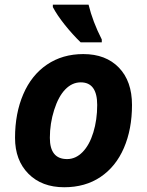

<svg xmlns="http://www.w3.org/2000/svg" viewBox="-20 -786 625 816"><path d="M393.1 -339.8Q393.1 -436 323.2 -436Q286.6 -436 257.6 -406.2Q228.5 -376.5 210.2 -318.8Q191.9 -261.2 191.9 -200.2Q191.9 -109.9 265.1 -109.9Q301.8 -109.9 331.1 -139.9Q360.4 -169.9 376.7 -223.4Q393.1 -276.9 393.1 -339.8ZM541 -339.8Q541 -236.8 506.6 -157.2Q472.2 -77.6 407.2 -33.9Q342.3 9.8 252.9 9.8Q157.7 9.8 100.8 -47.6Q43.9 -105 43.9 -200.2Q43.9 -304.2 78.9 -385.5Q113.8 -466.8 179.7 -511.5Q245.6 -556.2 334 -556.2Q429.7 -556.2 485.4 -498.5Q541 -440.9 541 -339.8ZM412.6 -606H322.8Q288.1 -639.6 255.1 -680.9Q222.2 -722.2 204.6 -755.9V-766.1H356.4Q374 -693.8 412.6 -618.2Z"/></svg>

Font: Zoram GWebM
Style: Bold Italic
Weight: 700
Italic angle: -12°
Foundry: Ascender Corporation
Version: Version 1.000